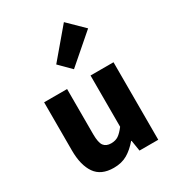

<svg xmlns="http://www.w3.org/2000/svg" viewBox="-199 -939 966 1064"><g transform="rotate(-30 284.0 -407.0)"><path d="M295 -572 223 -644 377 -826 476 -729ZM214 12Q133 12 96.5 -41Q60 -94 60 -188V-496H207V-207Q207 -153 222 -133Q237 -113 269 -113Q297 -113 316 -126Q335 -139 357 -168V-496H504V0H384L373 -69H370Q338 -31 301.5 -9.5Q265 12 214 12Z"/></g></svg>

Font: TypoPRO Source Sans Pro
Style: Bold
Weight: 700
Designer: Paul D. Hunt
Foundry: Adobe Systems Incorporated
Version: Version 2.020;PS 2.000;hotconv 1.0.86;makeotf.lib2.5.63406